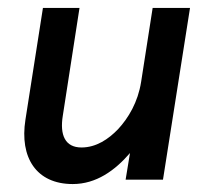

<svg xmlns="http://www.w3.org/2000/svg" viewBox="-20 -452 498 483"><path d="M44 -151C29 -56 71 11 163 11C222 11 269 -23 307 -67L296 0H390L458 -432H364L335 -246C327 -195 303 -155 277 -127C253 -102 222 -81 185 -81C144 -81 130 -112 138 -161L180 -432H88Z"/></svg>

Font: Charger Sport
Style: BdNrwObl
Weight: 700
Designer: Jasper
Foundry: Cannot Into Space Fonts
Version: Version 1.1